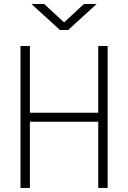

<svg xmlns="http://www.w3.org/2000/svg" viewBox="-20 -918 626 938"><path d="M460 0V-323.2H126V0H80.1V-693.4H126V-367.2H460V-693.4H505.9V0ZM272.9 -771.5 133.8 -898.4H195.8L293 -808.6L390.1 -898.4H452.1L313 -771.5Z"/></svg>

Font: Cascadia Code ExtraLight
Style: Regular
Weight: 200
Monospace: yes
Designer: Aaron Bell
Foundry: Saja Typeworks
Version: Version 2407.024; ttfautohint (v1.8.4)